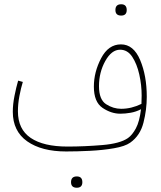

<svg xmlns="http://www.w3.org/2000/svg" viewBox="-20 -689 753 900"><path d="M574 -642Q574 -669 548 -669Q521 -669 521 -642Q521 -616 548 -616Q574 -616 574 -642ZM548 -179Q511 -179 477.5 -200.5Q444 -222 444 -285Q444 -350 473.5 -403Q503 -456 543 -456Q578 -456 600 -422.5Q622 -389 633 -339.5Q644 -290 644 -241Q644 -220 643 -202Q596 -179 548 -179ZM290 21Q341 21 401.5 18Q462 15 514 6Q566 -3 590 -20Q637 -53 652.5 -114Q668 -175 668 -235Q668 -334 637 -407.5Q606 -481 547 -481Q488 -481 454 -416Q420 -351 420 -283Q420 -211 460.5 -183.5Q501 -156 544 -156Q567 -156 592.5 -160.5Q618 -165 641 -177Q634 -119 617 -87.5Q600 -56 580 -42Q543 -16 459 -9Q375 -2 296 -2Q184 -2 124 -42.5Q64 -83 64 -167Q64 -202 71 -239Q78 -276 87 -305L65 -311Q56 -280 48 -240Q40 -200 40 -165Q40 -74 107.5 -26.5Q175 21 290 21ZM366 165Q366 138 340 138Q313 138 313 165Q313 191 340 191Q366 191 366 165Z"/></svg>

Font: Noto Sans Arabic Condensed Thin
Style: Regular
Weight: 250
Width: 3
Designer: Nadine Chahine
Foundry: Monotype Imaging Inc.
Version: 1.001